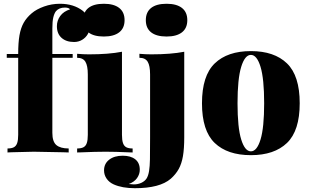

<svg xmlns="http://www.w3.org/2000/svg" viewBox="-20 -802 1628 1010"><path d="M415.5 -745.1Q431.2 -732.4 441.9 -710.9Q452.6 -689.5 452.6 -662.1Q452.6 -641.6 441.9 -622.8Q431.2 -604 412.1 -592.5Q393.1 -581.1 369.6 -581.1Q328.1 -581.1 303.7 -603Q279.3 -625 279.3 -664.1Q279.3 -693.8 296.9 -718Q314.5 -742.2 348.6 -752.9Q341.3 -762.2 321.3 -762.2Q291 -762.2 274.4 -743.2Q265.1 -731 260.3 -710.2Q255.4 -689.5 255.4 -651.9V-518.1H362.3V-498H255.4V-103Q255.4 -56.6 276.6 -38.8Q297.9 -21 341.3 -21V0Q334.5 0 313 -1Q194.3 -3.9 157.7 -3.9Q128.4 -3.9 39.1 -1Q23.4 0 19.5 0V-21Q40.5 -21 52.7 -27.3Q64.9 -33.7 70.3 -49.3Q75.7 -64.9 75.7 -92.8V-498H15.6V-518.1H75.7Q75.7 -577.6 82.5 -616.5Q89.4 -655.3 104.5 -682.1Q119.6 -709 146.5 -731.9Q171.4 -753.4 211.7 -767.8Q252 -782.2 295.4 -782.2Q367.2 -782.2 415.5 -745.1Z M386.2 0ZM635.3 -695.8Q635.3 -653.8 606.9 -631.8Q578.6 -609.9 526.4 -609.9Q473.1 -609.9 445.3 -631.6Q417.5 -653.3 417.5 -695.8Q417.5 -738.3 445.3 -760.3Q473.1 -782.2 526.4 -782.2Q578.6 -782.2 606.9 -760.3Q635.3 -738.3 635.3 -695.8ZM677.7 -21V0L659.7 -0.5Q587.9 -3.9 535.6 -3.9Q482.9 -3.9 405.3 -0.5L385.7 0V-21Q406.7 -21 418.9 -27.3Q431.2 -33.7 436.5 -49.3Q441.9 -64.9 441.9 -92.8V-410.2Q441.9 -456.5 429.2 -477.3Q416.5 -498 385.7 -498V-519Q417.5 -516.1 447.8 -516.1Q551.8 -516.1 621.6 -529.8V-92.8Q621.6 -64.9 627 -49.3Q632.3 -33.7 644.5 -27.3Q656.7 -21 677.7 -21Z M965.3 -695.8Q965.3 -653.8 937 -631.8Q908.7 -609.9 856.4 -609.9Q803.2 -609.9 775.1 -631.8Q747.1 -653.8 747.1 -695.8Q747.1 -738.3 775.1 -760.3Q803.2 -782.2 856.4 -782.2Q908.7 -782.2 937 -760.3Q965.3 -738.3 965.3 -695.8ZM878.4 138.2Q820.8 188 689.5 188Q622.6 188 578.1 168Q554.2 157.2 540.8 137.7Q527.3 118.2 527.3 94.2Q527.3 59.1 554.2 38.1Q581.1 17.1 625.5 17.1Q667.5 17.1 691.4 35.9Q715.3 54.7 715.3 90.8Q715.3 114.3 700.9 134.8Q686.5 155.3 657.2 166Q675.8 168 684.1 168Q705.6 168 723.6 159.7Q741.7 151.4 751.5 136.2Q760.3 121.6 764.2 97.2Q768.1 72.8 768.8 36.4Q769.5 0 769.5 -80.1V-410.2Q769.5 -456.5 756.8 -477.3Q744.1 -498 713.4 -498V-519Q744.6 -516.1 775.4 -516.1Q879.4 -516.1 949.2 -529.8V-80.1Q949.2 -20.5 942.4 19.3Q935.5 59.1 920.2 86.9Q904.8 114.7 878.4 138.2Z M1556.6 -258.8Q1556.6 -114.3 1489.7 -50Q1422.9 14.2 1299.8 14.2Q1176.3 14.2 1109.4 -50Q1042.5 -114.3 1042.5 -258.8Q1042.5 -403.8 1109.6 -468.5Q1176.8 -533.2 1299.8 -533.2Q1422.9 -533.2 1489.7 -468.5Q1556.6 -403.8 1556.6 -258.8ZM1229.5 -258.8Q1229.5 -130.9 1248.8 -68.4Q1268.1 -5.9 1299.8 -5.9Q1331.5 -5.9 1350.6 -68.4Q1369.6 -130.9 1369.6 -258.8Q1369.6 -387.2 1350.6 -450.2Q1331.5 -513.2 1299.8 -513.2Q1268.1 -513.2 1248.8 -450.2Q1229.5 -387.2 1229.5 -258.8Z"/></svg>

Font: TypoPRO Playfair Display
Style: Regular
Weight: 900
Designer: Claus Eggers Sørensen
Foundry: Claus Eggers Sørensen
Version: Version 1.004;PS 001.004;hotconv 1.0.70;makeotf.lib2.5.58329